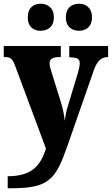

<svg xmlns="http://www.w3.org/2000/svg" viewBox="-23 -781 596 1023"><path d="M399 -617C432 -617 467 -636 467 -688C467 -742 432 -761 399 -761C362 -761 328 -742 328 -688C328 -636 362 -617 399 -617ZM193 -617C228 -617 264 -636 264 -688C264 -742 228 -761 193 -761C158 -761 125 -742 125 -688C125 -636 158 -617 193 -617ZM18 158V222H39C239 222 274 174 336 -3L477 -407C494 -455 516 -476 549 -477H553V-536H346V-477L350 -476C387 -474 402 -469 402 -444C402 -430 395 -401 391 -389L336 -207C330 -189 326 -166 322 -137C320 -161 313 -201 300 -241L251 -399C246 -414 241 -430 241 -444C241 -465 255 -477 296 -477H301V-536H-3V-477H2C30 -477 43 -471 57 -432L222 11C194 97 151 158 18 158Z"/></svg>

Font: Noto Serif Tamil SemiCondensed Black
Style: Regular
Weight: 900
Width: 4
Designer: Indian Type Foundry, Tom Grace, and the Monotype Design Team
Foundry: Monotype Imaging Inc.
Version: Version 2.004